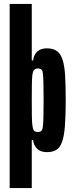

<svg xmlns="http://www.w3.org/2000/svg" viewBox="-20 -763 377 973"><path d="M29 190V-743H141V-457H148Q150 -474 158 -488Q166 -502 181 -510Q196 -518 218 -518Q249 -518 268 -504.5Q287 -491 297 -460.5Q307 -430 310 -380Q313 -330 313 -256Q313 -176 309 -124.5Q305 -73 294.5 -44Q284 -15 265.5 -3.5Q247 8 218 8Q185 8 167.5 -10Q150 -28 148 -53H141V190ZM172 -94Q181 -94 187.5 -98Q194 -102 196.5 -117.5Q199 -133 200 -165.5Q201 -198 201 -255Q201 -312 200 -344.5Q199 -377 197 -392.5Q195 -408 188.5 -412Q182 -416 173 -416Q161 -416 154 -410Q147 -404 144 -383Q142 -366 141.5 -336Q141 -306 141 -258Q141 -205 141.5 -172Q142 -139 145 -122Q148 -104 154.5 -99Q161 -94 172 -94Z"/></svg>

Font: Saira UltraCondensed ExtraBold
Style: Regular
Weight: 800
Width: 1
Designer: Hector Gatti with collaboration of the Omnibus-Type team
Foundry: Omnibus-Type
Version: Version 1.101